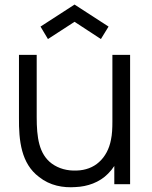

<svg xmlns="http://www.w3.org/2000/svg" viewBox="-20 -801 659 835"><path d="M304.2 -706.2 418.8 -631.2 452.1 -685.4 304.2 -781.2 156.2 -685.4 188.5 -631.2ZM468.8 -562.5V-272.9C468.8 -243.8 467.7 -216.7 462.5 -192.7C455.2 -154.2 437.5 -119.8 410.4 -95.8C385.4 -72.9 351 -60.4 314.6 -59.4C272.9 -57.3 235.4 -67.7 205.2 -89.6C149 -131.2 139.6 -204.2 139.6 -291.7V-562.5H62.5V-289.6C61.5 -189.6 71.9 -89.6 150 -31.3C196.9 6.2 254.2 16.7 309.4 12.5C359.4 10.4 412.5 -7.3 450 -45.8C460.4 -56.3 469.8 -67.7 477.1 -79.2V0H545.8V-562.5Z"/></svg>

Font: Manrope3
Style: Regular
Weight: 400
Width: 4
Designer: Mikhail Sharanda
Foundry: Mikhail Sharanda
Version: Version 3.000;PS 003.000;hotconv 1.0.88;makeotf.lib2.5.64775